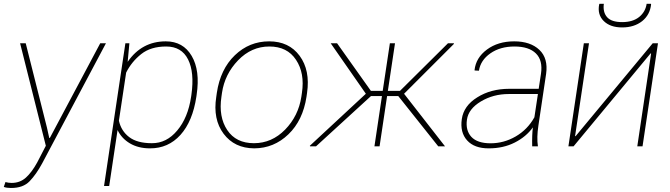

<svg xmlns="http://www.w3.org/2000/svg" viewBox="-42 -750 3436 984"><path d="M17.6 187.5Q60.5 187.5 90.8 160.2Q121.1 132.8 148.4 83L192.9 -2.9L61 -528.3H89.8L198.7 -95.7L210.4 -43H213.4L471.7 -528.3H501L173.8 87.9Q143.6 143.6 109.9 178.7Q76.2 213.9 13.7 213.4Q-7.8 213.4 -22.5 208L-14.2 183.1Q2 187.5 17.6 187.5Z M681.6 -472.7Q632.3 -433.6 604.5 -377.9L567.4 -131.3Q579.1 -78.6 620.1 -47.4Q661.1 -16.1 736.3 -16.1Q811.5 -15.6 866.2 -81.1Q921.4 -146.5 937.5 -254.4L939 -264.6Q955.1 -378.9 921.9 -445.3Q888.7 -511.7 809.6 -511.7Q730.5 -511.7 681.6 -472.7ZM807.6 -538.1Q896.5 -538.1 940.4 -463.4Q984.4 -388.7 965.8 -264.6L964.4 -254.4Q945.3 -127.9 882.8 -58.6Q820.3 10.7 726.6 10.3Q667 10.3 624 -15.1Q581.1 -40.5 560.5 -83.5L517.6 203.1H491.2L600.6 -528.3H621.1L612.3 -433.1Q684.6 -538.1 807.6 -538.1Z M1419.4 -85.9Q1487.3 -155.8 1502.4 -253.9L1505.4 -274.4Q1520.5 -375 1475.1 -443.4Q1430.2 -511.7 1338.4 -511.7Q1246.6 -511.7 1178.2 -440.9Q1109.9 -370.1 1095.7 -274.4L1092.8 -253.9Q1077.6 -150.9 1122.6 -83.5Q1167.5 -16.1 1259.3 -16.1Q1351.1 -16.1 1419.4 -85.9ZM1531.7 -274.4 1528.8 -253.9Q1510.3 -132.8 1436 -61.5Q1361.8 9.8 1261.2 10.3Q1159.7 9.8 1104 -64.5Q1048.3 -138.7 1066.4 -253.9L1069.3 -274.4Q1087.4 -395.5 1161.6 -466.8Q1235.8 -538.1 1337.4 -538.1Q1439 -538.1 1493.7 -463.9Q1548.3 -389.6 1531.7 -274.4Z M1999 -257.8H1941.9L1903.3 0H1877L1915.5 -257.8H1859.4L1577.6 0H1546.9L1545.9 -2.9L1833 -269.5L1652.8 -528.3H1685.5L1858.9 -284.2H1919.4L1956.1 -528.3H1982.4L1945.8 -284.2H2007.8L2253.9 -528.3H2283.7L2284.7 -525.4L2028.8 -269.5L2238.8 0H2204.1Z M2472.2 -15.6Q2540.5 -15.6 2601.1 -50.8Q2661.6 -85.9 2696.8 -148.9L2714.8 -268.1H2565.4Q2485.8 -268.1 2422.4 -230Q2358.9 -191.9 2351.1 -136.7Q2343.3 -82 2373.5 -48.8Q2404.3 -15.6 2472.2 -15.6ZM2463.4 10.3Q2389.2 10.7 2352.1 -30.3Q2314.9 -71.3 2324.7 -139.6Q2334.5 -208 2403.8 -251Q2473.1 -294.9 2568.4 -294.9H2718.8L2730.5 -372.1Q2740.7 -440.4 2704.6 -476.1Q2668.5 -511.7 2594.7 -511.7Q2521.5 -511.7 2471.2 -476.6Q2420.9 -441.4 2412.6 -387.7L2390.6 -388.7L2390.1 -391.1Q2397 -454.1 2453.6 -496.1Q2510.3 -538.1 2593.3 -538.1Q2676.3 -538.1 2722.2 -494.6Q2768.1 -451.2 2756.8 -371.1L2717.3 -106.4Q2708 -45.4 2714.8 0H2685.5Q2684.1 -58.6 2689 -97.2Q2654.8 -49.3 2596.2 -19.5Q2537.6 10.3 2463.4 10.3Z M3303.2 -528.3H3330.1L3251 0H3224.1L3294.9 -475.6L3292.5 -476.6L2897.5 0H2871.1L2950.2 -528.3H2976.6L2905.3 -52.7L2907.7 -51.8ZM3028.8 -727.5 3030.3 -730.5H3052.7Q3046.9 -687.5 3069.3 -662.1Q3091.8 -636.7 3146.5 -636.7Q3201.2 -636.7 3233.9 -663.1Q3266.1 -689.5 3272 -730.5H3293.9L3294.9 -727.5Q3289.1 -673.8 3249 -641.6Q3208 -609.4 3146.5 -609.4Q3085 -609.4 3051.8 -642.6Q3018.6 -675.8 3028.8 -727.5Z"/></svg>

Font: Roboto-ThinItalic
Style: Italic
Weight: 250
Italic angle: -12°
Designer: Google
Version: Version 1.100141; 2013; ttfautohint (v0.94.14-c901) -l 8 -r 